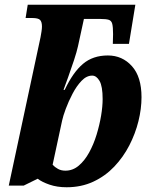

<svg xmlns="http://www.w3.org/2000/svg" viewBox="-20 -780 647 810"><path d="M261 10Q221 10 189 -1Q157 -12 139 -26L80 3H17L151 -623Q153 -634 155 -646.5Q157 -659 157 -668Q157 -688 149 -696Q141 -704 116 -704H88L97 -760H551L524 -595H456L457 -636Q457 -666 453.5 -679.5Q450 -693 438.5 -696.5Q427 -700 405 -700H334L309 -585Q304 -562 292 -525.5Q280 -489 267.5 -454.5Q255 -420 248 -401H253Q288 -475 330 -510.5Q372 -546 435 -546Q496 -546 536.5 -501Q577 -456 577 -370Q577 -321 564 -268.5Q551 -216 525.5 -166.5Q500 -117 462 -77Q424 -37 373.5 -13.5Q323 10 261 10ZM256 -60Q287 -60 312 -81Q337 -102 356 -136.5Q375 -171 387.5 -212Q400 -253 406.5 -292Q413 -331 413 -362Q413 -416 400 -438.5Q387 -461 369 -461Q345 -461 324 -439Q303 -417 286 -384.5Q269 -352 257.5 -321Q246 -290 242 -271L202 -85Q211 -75 224.5 -67.5Q238 -60 256 -60Z"/></svg>

Font: Noto Serif SemiCondensed ExtraBold
Style: Italic
Weight: 800
Width: 4
Italic angle: -12°
Designer: Monotype Design Team
Foundry: Monotype Imaging Inc.
Version: Version 2.014; ttfautohint (v1.8.4.7-5d5b)